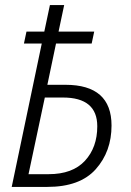

<svg xmlns="http://www.w3.org/2000/svg" viewBox="-20 -734 514 754"><path d="M166 0Q294 0 356 -69.5Q418 -139 418 -241Q418 -401 237 -401H166L200 -563H340L350 -610H210L232 -714H176L154 -610H84L74 -563H144L26 0ZM156 -351H227Q362 -351 362 -238Q362 -155 313.5 -102.5Q265 -50 171 -50H92Z"/></svg>

Font: Noto Sans UI SemiCondensed Light
Style: Italic
Weight: 300
Width: 4
Designer: Monotype Design Team
Foundry: Monotype Imaging Inc.
Version: 1.001